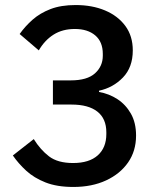

<svg xmlns="http://www.w3.org/2000/svg" viewBox="-20 -730 640 762"><path d="M190 -411H261Q326 -411 357 -439Q388 -467 388 -509V-516Q388 -564 358 -589.5Q328 -615 277 -615Q228 -615 192.5 -592.5Q157 -570 134 -530L58 -595Q80 -626 109.5 -652Q139 -678 180.5 -694Q222 -710 280 -710Q346 -710 397 -688.5Q448 -667 477.5 -627Q507 -587 507 -530Q507 -463 468 -422.5Q429 -382 373 -370V-365Q413 -358 446 -336.5Q479 -315 499.5 -279Q520 -243 520 -192Q520 -131 488.5 -85.5Q457 -40 401 -14Q345 12 271 12Q206 12 160.5 -6Q115 -24 84 -52.5Q53 -81 31 -113L114 -178Q140 -136 174.5 -109.5Q209 -83 270 -83Q334 -83 368 -113.5Q402 -144 402 -198V-205Q402 -259 366.5 -287Q331 -315 264 -315H190Z"/></svg>

Font: IBM Plex Sans Medium
Style: Regular
Weight: 500
Designer: Mike Abbink, Paul van der Laan, Pieter van Rosmalen
Foundry: Bold Monday
Version: Version 3.201